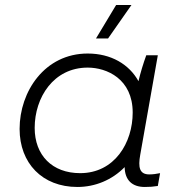

<svg xmlns="http://www.w3.org/2000/svg" viewBox="-20 -740 711 764"><path d="M556 4C575 4 590 3 608 0L617 -51C602 -48 589 -46 574 -46C535 -46 529 -74 538 -124L608 -520H562C550 -487 539 -451 531 -417C494 -484 422 -527 329 -527C158 -527 58 -376 58 -227C58 -91 148 4 288 4C359 4 426 -24 476 -75C477 -23 506 4 556 4ZM329 -471C405 -471 508 -426 508 -292C508 -172 436 -51 299 -51C188 -51 118 -122 118 -231C118 -352 193 -471 329 -471ZM410 -587 503 -720H442L362 -587Z"/></svg>

Font: Fixel Display Light
Style: Italic
Weight: 300
Italic angle: -10°
Designer: AlfaBravo + MacPaw
Foundry: Kyrylo Tkachov, Marchela Mozhyna, Serhii Makarenko, Maria Weinstein, Zakhar Kryvoshyya
Version: Version 1.210;Glyphs 3.2 (3217)